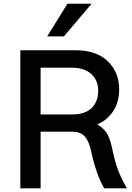

<svg xmlns="http://www.w3.org/2000/svg" viewBox="-20 -1035 728 1055"><path d="M203.1 -406.2H377.9Q446.3 -406.2 482.9 -440.9Q519.5 -475.6 519.5 -537.1Q519.5 -593.8 481.4 -628.4Q443.4 -663.1 373 -663.1H203.1ZM91.8 0V-758.8H395.5Q510.7 -758.8 572.8 -697.8Q634.8 -636.7 634.8 -545.9Q634.8 -467.8 597.7 -418Q560.5 -368.2 514.6 -352.5Q552.7 -328.1 569.3 -298.8Q585.9 -269.5 597.7 -212.9Q610.4 -152.3 627 -105.5Q643.6 -58.6 677.7 0H552.7Q509.8 -72.3 480.5 -205.1Q469.7 -256.8 446.8 -284.2Q423.8 -311.5 375 -311.5H203.1V0ZM239.3 -835 350.6 -1014.6H483.4L331.1 -835Z"/></svg>

Font: Gothic A1 SemiBold
Style: Regular
Weight: 600
Version: Version 2.50